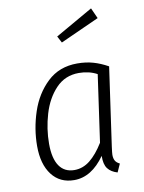

<svg xmlns="http://www.w3.org/2000/svg" viewBox="-88 -843 687 915"><g transform="rotate(-10 255.5 -385.0)"><path d="M454 -494 400 -114Q396 -84 396 -76Q396 -58 402.5 -47Q409 -36 424 -29L406 11Q375 2 359.5 -18.5Q344 -39 345 -80Q281 11 197 11Q128 11 89 -40Q50 -91 50 -179Q50 -262 77 -343.5Q104 -425 161.5 -479.5Q219 -534 306 -534Q348 -534 383 -524Q418 -514 454 -494ZM108 -180Q108 -109 133 -72.5Q158 -36 206 -36Q247 -36 281.5 -63.5Q316 -91 348 -143L394 -467Q355 -488 306 -488Q239 -488 194.5 -441Q150 -394 129 -323Q108 -252 108 -180ZM417 -781 440 -730 252 -645 235 -677Z"/></g></svg>

Font: Fira Sans Condensed Light
Style: Italic
Weight: 300
Width: 3
Italic angle: -8°
Designer: Carrois Corporate & Edenspiekermann AG
Foundry: Carrois Corporate GbR & Edenspiekermann AG
Version: Version 4.203